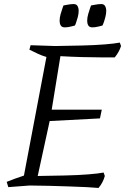

<svg xmlns="http://www.w3.org/2000/svg" viewBox="-20 -923 617 947"><path d="M466 4Q446 2 407 0Q368 -2 319.5 -3.5Q271 -5 220.5 -6.5Q170 -8 126 -8L21 0L13 -26Q33 -34 54.5 -42Q76 -50 98 -57L209 -642Q188 -648 166.5 -658Q145 -668 125 -678L131 -700L252 -696Q320 -697 383.5 -698.5Q447 -700 496.5 -704Q546 -708 571 -713L577 -696Q568 -667 546 -640Q522 -640 478.5 -640Q435 -640 382.5 -641.5Q330 -643 278 -646L235 -382H482L473 -339L225 -326L166 -55Q236 -56 301 -57.5Q366 -59 416 -63Q466 -67 491 -72L497 -55Q488 -22 466 4ZM436 -788Q421 -788 415.5 -797.5Q410 -807 410 -820Q410 -836 415 -853.5Q420 -871 424.5 -883.5Q429 -896 429 -896Q429 -896 447.5 -899.5Q466 -903 479 -903Q493 -903 498.5 -893Q504 -883 504 -869Q504 -855 499.5 -838Q495 -821 490.5 -809Q486 -797 485 -797Q485 -797 467.5 -792.5Q450 -788 436 -788ZM300 -788Q285 -788 279.5 -797.5Q274 -807 274 -820Q274 -836 279 -853.5Q284 -871 288.5 -883.5Q293 -896 293 -896Q293 -896 311.5 -899.5Q330 -903 343 -903Q357 -903 362.5 -893Q368 -883 368 -869Q368 -855 363.5 -838Q359 -821 354.5 -809Q350 -797 349 -797Q349 -797 331.5 -792.5Q314 -788 300 -788Z"/></svg>

Font: Mate
Style: Italic
Weight: 400
Italic angle: -10.8°
Designer: Eduardo Rodriguez Tunni
Foundry: Eduardo Rodriguez Tunni
Version: Version 1.003; ttfautohint (v1.8.4.7-5d5b);gftools[0.9.24]